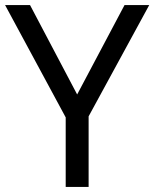

<svg xmlns="http://www.w3.org/2000/svg" viewBox="-20 -734 606 754"><path d="M283 -363 469 -714H566L328 -277V0H238V-273L0 -714H98Z"/></svg>

Font: RS Noto Sans
Style: Regular
Weight: 400
Designer: Monotype Design Team
Foundry: Monotype Imaging Inc.
Version: Version 3.10